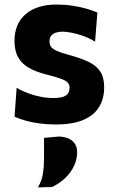

<svg xmlns="http://www.w3.org/2000/svg" viewBox="-20 -532 506 841"><path d="M224.6 13.2Q187.5 13.2 154.1 8.8Q120.6 4.4 92.7 -3.4Q64.7 -11.2 43.7 -20.9L52.9 -147.7Q75.1 -134.1 102.2 -123.9Q129.3 -113.7 158.3 -108.1Q187.2 -102.6 214.7 -102.6Q234.3 -102.6 250.3 -106.2Q266.3 -109.8 275.5 -119.8Q284.7 -129.7 284.7 -148.9Q284.7 -163 274.9 -172Q265 -181.1 242.2 -188.7Q219.5 -196.3 180.2 -206.5Q135.6 -217.9 105.2 -235.7Q74.7 -253.4 59.1 -281.6Q43.5 -309.7 43.5 -352.8Q43.5 -428.3 92.7 -470.2Q141.8 -512.1 226.9 -512.1Q264.1 -512.1 298 -506.9Q331.9 -501.8 359.8 -493.7Q387.6 -485.6 406.6 -477L396.4 -349.3Q373.4 -364.1 346.4 -373.9Q319.4 -383.6 294.8 -388.5Q270.2 -393.3 254.2 -393.3Q238 -393.3 224.8 -389.1Q211.7 -384.8 204.2 -375.4Q196.7 -365.9 196.7 -350.7Q196.7 -337.6 203.1 -327.9Q209.5 -318.2 227.5 -309.8Q245.4 -301.4 279.9 -292.1Q333.8 -277.4 368.5 -260.8Q403.1 -244.1 419.7 -218.1Q436.3 -192.2 436.3 -149.2Q436.3 -100.8 414.6 -64.3Q392.9 -27.7 346.3 -7.3Q299.7 13.2 224.6 13.2ZM146.2 288.8Q163.7 258.3 168.3 227.7Q172.9 197.1 172.9 159.4Q172.9 137.5 172.9 115.5Q172.9 93.5 172.9 71.9L239.9 65.9Q278.5 68 298.2 86.3Q317.9 104.7 317.9 133.6Q317.9 165.1 304.7 193.9Q291.6 222.6 267.1 246.4Q242.6 270.2 208.3 287.2Z"/></svg>

Font: Commissioner Thin
Style: Regular
Weight: 100
Designer: Kostas Bartsokas
Foundry: Kostas Bartsokas
Version: Version 1.001;gftools[0.9.23]